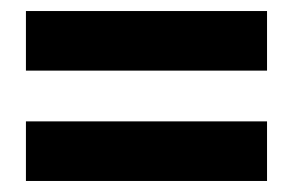

<svg xmlns="http://www.w3.org/2000/svg" viewBox="-20 -491 530 348"><path d="M27 -163V-271H464V-163ZM27 -363V-471H464V-363Z"/></svg>

Font: Teko SemiBold
Style: Regular
Weight: 600
Designer: Manushi Parikh, Jonny Pinhorn
Foundry: Indian Type Foundry
Version: Version 1.106;PS 1.0;hotconv 1.0.78;makeotf.lib2.5.61930; tt